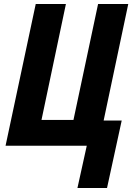

<svg xmlns="http://www.w3.org/2000/svg" viewBox="-20 -734 679 967"><path d="M370 213H519L593 -127H502L626 -714H474L350 -130H189L312 -714H160L8 0H417Z"/></svg>

Font: Noto Sans Display SemiCondensed Extra
Style: Italic
Weight: 800
Width: 4
Italic angle: -12°
Designer: Monotype Design Team
Foundry: Monotype Imaging Inc.
Version: Version 1.900